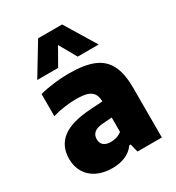

<svg xmlns="http://www.w3.org/2000/svg" viewBox="-193 -924 961 1050"><g transform="rotate(-30 287.0 -399.0)"><path d="M524.5 -314V0H370.5L357.5 -52H349Q326 -20 290 -4.8Q254 10.5 208.5 10.5Q152 10.5 110.8 -10Q69.5 -30.5 48 -67Q26.5 -103.5 26.5 -151.5Q26.5 -232.5 83.8 -276.8Q141 -321 264.5 -328.5L341.5 -333.5Q340.5 -364.5 328.8 -382.5Q317 -400.5 291.8 -408.5Q266.5 -416.5 222.5 -416.5Q189 -416.5 148.8 -411Q108.5 -405.5 73.5 -395V-534.5Q114.5 -545.5 163.8 -551.5Q213 -557.5 257.5 -557.5Q353.5 -557.5 411.5 -534.2Q469.5 -511 497 -458Q524.5 -405 524.5 -314ZM341.5 -141V-231.5L284.5 -227.5Q246.5 -225 228.8 -210.2Q211 -195.5 211 -169.5Q211 -144.5 226.8 -131.2Q242.5 -118 272 -118Q290.5 -118 308.5 -123.5Q326.5 -129 341.5 -141ZM479.5 -613H347L285.5 -722L223.5 -613H91.5L209.5 -808H361Z"/></g></svg>

Font: Encode Sans ExtraBold
Style: Regular
Weight: 800
Designer: Multiple Designers
Foundry: Impallari Type
Version: Version 2.000